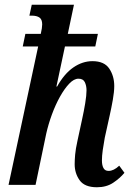

<svg xmlns="http://www.w3.org/2000/svg" viewBox="-20 -780 558 810"><path d="M389 10Q337 10 316 -19.5Q295 -49 295 -87Q295 -104 297 -127.5Q299 -151 307 -187L326 -275Q334 -311 339.5 -344.5Q345 -378 345 -399Q345 -418 338 -433Q331 -448 311 -448Q292 -448 272 -427Q252 -406 233 -372Q214 -338 199 -297Q184 -256 175 -216L130 0H16L141 -584H76L87 -637H152Q158 -663 158 -677Q158 -698 146.5 -706Q135 -714 114 -714H104L114 -760H292L266 -637H393L382 -584H254L218 -415H221Q251 -469 289.5 -495.5Q328 -522 370 -522Q420 -522 441 -490.5Q462 -459 462 -417Q462 -393 456 -359Q450 -325 443 -294L422 -199Q417 -172 413.5 -147Q410 -122 410 -103Q410 -83 416.5 -71Q423 -59 438 -59Q460 -59 483 -81L505 -51Q486 -28 457.5 -9Q429 10 389 10Z"/></svg>

Font: Noto Serif ExtraCondensed SemiBold
Style: Italic
Weight: 600
Width: 2
Italic angle: -12°
Designer: Monotype Design Team
Foundry: Monotype Imaging Inc.
Version: Version 2.013